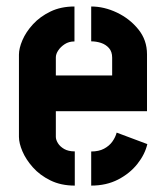

<svg xmlns="http://www.w3.org/2000/svg" viewBox="-20 -580 519 600"><path d="M213.7 0Q170.5 0 137.6 -16.2Q104.6 -32.4 82.8 -57Q61 -81.5 50.1 -107.1Q39.2 -132.7 39.2 -152.3V-409.4Q39.2 -429 50.1 -454.5Q61 -480.1 83.1 -504.2Q105.2 -528.3 137.8 -544Q170.3 -559.7 212.7 -559.7V-450.5Q195.4 -450.5 182.4 -442.1Q169.5 -433.7 162 -422.4Q154.5 -411.1 154.5 -400.6V-344.1H330.5V-399.8Q330.5 -418.4 320.6 -429.7Q310.7 -440.9 295.7 -445.9Q280.6 -450.8 265 -450.8V-559.7Q305.4 -559.7 345.4 -540.7Q385.3 -521.7 412.3 -488.3Q439.4 -454.9 439.4 -410.4V-232.4H154.5V-152.3Q154.5 -143.3 161 -132.6Q167.5 -122 180.6 -114.4Q193.7 -106.9 213.7 -106.9ZM265 0V-106.6Q288.9 -106.6 305.1 -115.3Q321.4 -124 331 -137.4Q340.6 -150.8 344.6 -165.6L440.4 -129.7Q433 -97.7 409.4 -67.8Q385.7 -37.9 349 -18.9Q312.3 0 265 0Z"/></svg>

Font: Stick No Bills ExtraLight
Style: Regular
Weight: 200
Designer: Kosala Senevirathne, Siva Puranthara, Lasantha Premarathna, Tharique Azeez
Foundry: mooniak
Version: Version 2.000